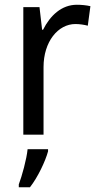

<svg xmlns="http://www.w3.org/2000/svg" viewBox="-20 -566 413 807"><path d="M303 -546C239 -546 191 -501 161 -441H157L146 -536H78V0H163V-284C163 -391 224 -465 297 -465C314 -465 334 -462 349 -458L360 -540C343 -544 322 -546 303 -546ZM182 70V61H96C92 103 72 175 59 209V221H106C139 179 171 111 182 70Z"/></svg>

Font: Noto Sans Lao SemiCondensed
Style: Regular
Weight: 400
Width: 4
Designer: Monotype Design Team
Foundry: Monotype Imaging Inc.
Version: Version 2.003